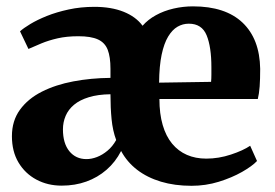

<svg xmlns="http://www.w3.org/2000/svg" viewBox="-20 -573 864 604"><path d="M174 11Q130 11 94.5 -8Q59 -27 38.2 -61.8Q17.5 -96.5 17.5 -144.5Q17.5 -193 42.8 -227.8Q68 -262.5 111.5 -284.5Q155 -306.5 210.8 -317Q266.5 -327.5 327.5 -328V-356.5Q327.5 -394 318.8 -416.5Q310 -439 288 -449Q266 -459 226.5 -459Q190 -459 161.5 -452.5Q133 -446 110.2 -436.5Q87.5 -427 69.5 -419L43 -474.5Q54 -484.5 75.5 -497.5Q97 -510.5 127.5 -522.8Q158 -535 196 -543.2Q234 -551.5 277 -551.5Q330 -551.5 368.8 -536Q407.5 -520.5 428.5 -492Q445.5 -511.5 470.5 -525.2Q495.5 -539 525.8 -546Q556 -553 587 -553Q689 -553 743 -501.8Q797 -450.5 798.5 -356.5Q798.5 -323.5 796.8 -300.5Q795 -277.5 791 -261.5H481.5Q481.5 -215 491.8 -179.8Q502 -144.5 521.5 -121Q541 -97.5 568 -85.8Q595 -74 629 -74Q668 -74 706.5 -86.8Q745 -99.5 767 -114.5L788.5 -66.5Q773.5 -50.5 741.5 -32.2Q709.5 -14 668.2 -1.2Q627 11.5 582.5 11.5Q529.5 11.5 486.2 -1.5Q443 -14.5 411.2 -39Q379.5 -63.5 361 -98Q343 -63 315 -38.8Q287 -14.5 251.5 -1.8Q216 11 174 11ZM480.5 -313 644 -315.5Q645 -325.5 645 -338.2Q645 -351 645 -361.5Q645 -425.5 630 -462Q615 -498.5 574 -498.5Q555 -498.5 538.5 -489Q522 -479.5 509 -458Q496 -436.5 488.5 -401Q481 -365.5 480.5 -313ZM252 -72.5Q268 -72.5 285 -79Q302 -85.5 318 -98.8Q334 -112 345.5 -132.5Q334.5 -162 331 -198.2Q327.5 -234.5 327.5 -276.5Q288 -276 259.5 -267.2Q231 -258.5 213 -243.5Q195 -228.5 186.5 -208.5Q178 -188.5 178 -166Q178 -122 198.2 -97.2Q218.5 -72.5 252 -72.5Z"/></svg>

Font: Merriweather 60pt ExtraBold
Style: Regular
Weight: 800
Version: Version 2.100